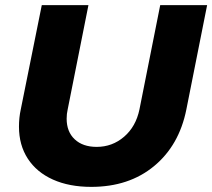

<svg xmlns="http://www.w3.org/2000/svg" viewBox="-20 -721 828 749"><path d="M707 -294Q679 -154 581 -73Q483 8 336 8Q250 8 186.5 -20.5Q123 -49 88.5 -102Q54 -155 54 -227Q54 -262 61 -294L143 -701H325L244 -294Q240 -277 240 -258Q240 -207 271.5 -177.5Q303 -148 357 -148Q418 -148 464 -187.5Q510 -227 524 -294L605 -701H788Z"/></svg>

Font: Gontserrat
Style: Bold Italic
Weight: 700
Italic angle: -11.3°
Designer: Julieta Ulanovsky
Foundry: Julieta Ulanovsky
Version: Version 6.001